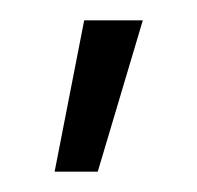

<svg xmlns="http://www.w3.org/2000/svg" viewBox="-20 -93 192 187"><path d="M33.2 74.2 62 -73.2H119.1L75.2 74.2Z"/></svg>

Font: Wesal
Style: Regular
Weight: 300
Designer: Ahmed zaza
Foundry: Ahmed zaza
Version: Version 2.01